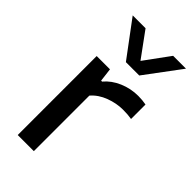

<svg xmlns="http://www.w3.org/2000/svg" viewBox="-250 -871 935 935"><g transform="rotate(45 217.0 -404.0)"><path d="M82.5 -544H174L182.5 -474.5H189Q218.5 -510 265.2 -530Q312 -550 363 -550Q392 -550 417.5 -545V-445.5Q393 -450 357.5 -450Q313.5 -450 268 -433Q222.5 -416 193.5 -382.5V0H82.5ZM345 -808H433.5L296 -623.5H204L66.5 -808H155L250 -678Z"/></g></svg>

Font: Encode Sans Expanded Medium
Style: Regular
Weight: 500
Width: 7
Designer: Multiple Designers
Foundry: Impallari Type
Version: Version 2.000